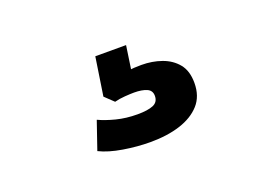

<svg xmlns="http://www.w3.org/2000/svg" viewBox="-49 -124 598 434"><g transform="rotate(-20 250.0 92.5)"><path d="M253 205Q222 205 188.5 199.5Q155 194 133 183L156 116Q173 124 196.5 130Q220 136 247 136Q272 136 285 130.5Q298 125 298 110Q298 97 286.5 92Q275 87 256 87Q248 87 234 88Q220 89 209 92L188 72L202 -20H276L264 62L230 43Q241 38 258.5 36Q276 34 293 34Q319 34 341.5 42Q364 50 378 67Q392 84 392 113Q392 145 374 165Q356 185 325 195Q294 205 253 205Z"/></g></svg>

Font: Nunito Sans 8pt ExtraBold
Style: Regular
Weight: 800
Version: Version 3.101;gftools[0.9.27]